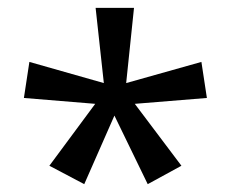

<svg xmlns="http://www.w3.org/2000/svg" viewBox="-20 -780 591 490"><path d="M322 -760 302 -568 494 -622 508 -530 324 -515 443 -357 357 -310 272 -485 195 -310 106 -357 223 -515 41 -530 55 -622 245 -568 224 -760Z"/></svg>

Font: Noto Sans Deseret
Style: Regular
Weight: 400
Designer: Monotype Design Team
Foundry: Monotype Imaging Inc.
Version: Version 2.001; ttfautohint (v1.8.4.7-5d5b)